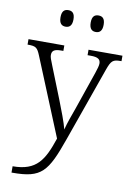

<svg xmlns="http://www.w3.org/2000/svg" viewBox="-104 -805 766 1109"><g transform="rotate(10 279.0 -250.5)"><path d="M382 -644C404 -644 420 -656 420 -693C420 -730 404 -741 382 -741C360 -741 344 -730 344 -693C344 -656 360 -644 382 -644ZM205 -644C227 -644 243 -656 243 -693C243 -730 227 -741 205 -741C183 -741 167 -730 167 -693C167 -656 183 -644 205 -644ZM44 203V240H50C220 240 253 196 324 -5L478 -440C498 -496 508 -504 554 -504H558V-536H359V-504H378C420 -504 435 -493 435 -468C435 -456 429 -435 421 -412L345 -191C327 -141 311 -98 301 -58C292 -96 264 -169 243 -222L169 -408C155 -442 150 -456 150 -468C150 -493 163 -504 204 -504H217V-536H7V-504H10C56 -504 65 -497 83 -453L269 1C225 132 185 203 44 203Z"/></g></svg>

Font: Noto Serif Light
Style: Regular
Weight: 300
Designer: Monotype Design Team
Foundry: Monotype Imaging Inc.
Version: Version 2.013